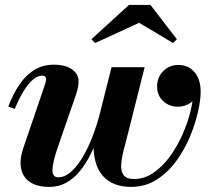

<svg xmlns="http://www.w3.org/2000/svg" viewBox="-20 -724 826 754"><path d="M494.5 10Q461 10 432.8 -0.2Q404.5 -10.5 384 -33.2Q363.5 -56 354 -93Q344.5 -130 348.5 -184L418 -460H548L482.5 -199.5Q474.5 -168 466.2 -136.5Q458 -105 456 -79Q454 -53 465 -37Q476 -21 506.5 -21Q547.5 -21 583.2 -45.8Q619 -70.5 647.8 -110.2Q676.5 -150 697 -196.5Q717.5 -243 728.2 -287.2Q739 -331.5 739 -364Q739 -400 725 -420.8Q711 -441.5 680.5 -442V-468Q705 -468 723.5 -455.8Q742 -443.5 752.2 -424.8Q762.5 -406 762.5 -387Q762.5 -349 737 -327Q711.5 -305 678 -305Q644.5 -305 620.8 -327Q597 -349 597 -384.5Q597 -421 621.2 -445Q645.5 -469 680.5 -469Q719.5 -469 743.8 -440.8Q768 -412.5 768 -364Q768 -331 757.2 -283.5Q746.5 -236 725 -185Q703.5 -134 670.8 -89.8Q638 -45.5 594 -17.8Q550 10 494.5 10ZM174 10Q126.5 10 98.2 -8.8Q70 -27.5 63 -61.5Q56 -95.5 71 -141L156 -390.5Q157.5 -395 159.2 -401.2Q161 -407.5 161 -412.5Q161 -427 145.5 -427Q129.5 -427 111.5 -413Q93.5 -399 75 -370Q56.5 -341 38 -296.5L12.5 -305.5Q31.5 -355.5 56.8 -392.5Q82 -429.5 115.2 -449.8Q148.5 -470 191 -470Q236.5 -470 262.5 -451.8Q288.5 -433.5 288.5 -404.5Q288.5 -393 285.8 -379.5Q283 -366 279.5 -355.5L206 -143Q186 -84 186 -55.8Q186 -27.5 209 -27.5Q232 -27.5 255.2 -46.2Q278.5 -65 300.2 -99.8Q322 -134.5 341 -182Q360 -229.5 374.5 -287H395.5Q384.5 -243.5 370 -200.8Q355.5 -158 336.8 -120Q318 -82 294.2 -52.8Q270.5 -23.5 240.5 -6.8Q210.5 10 174 10ZM353.5 -555 339 -570 486.5 -704.5H571L674.5 -570L659.5 -555L526.5 -634.5Z"/></svg>

Font: Bodoni Moda 9pt
Style: Bold Italic
Weight: 700
Italic angle: -13°
Designer: Owen Earl
Foundry: indestructible type
Version: Version 2.004